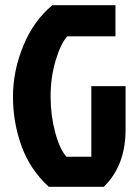

<svg xmlns="http://www.w3.org/2000/svg" viewBox="-20 -720 534 740"><path d="M380 0H168Q96 -66 63 -157Q30 -248 30 -347.5Q30 -447 70 -544Q110 -641 182 -700H425V-580H239Q213 -550 194 -485.5Q175 -421 175 -348.5Q175 -276 192.5 -210.5Q210 -145 236 -116H332V-388H464V-220Q464 -82 380 0Z"/></svg>

Font: Jockey One
Style: Regular
Weight: 400
Designer: TypeTogether
Foundry: TypeTogether
Version: Version 1.002